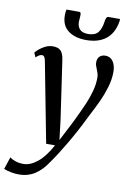

<svg xmlns="http://www.w3.org/2000/svg" viewBox="-153 -859 796 1173"><g transform="rotate(10 244.5 -273.0)"><path d="M86 -461.5Q82.5 -480 77 -487Q71.5 -494 63 -494Q54.5 -494 46 -489.2Q37.5 -484.5 25.5 -473.5L13.5 -501Q20.5 -510.5 36.2 -524Q52 -537.5 74 -548Q96 -558.5 119 -558.5Q153.5 -558.5 169 -541.5Q184.5 -524.5 189.5 -489.5L207.5 -366.5Q225 -243 243 -122.5L257.5 -1.5L320 -123L328.5 -140.5Q361 -208.5 378.8 -249.5Q396.5 -290.5 408 -333Q419.5 -375.5 419.5 -416.5Q419.5 -431 416.2 -442Q413 -453 407 -467.5Q401.5 -480.5 398.8 -489Q396 -497.5 396 -508.5Q396 -532 409.5 -545Q423 -558 445.5 -558Q476 -558 493 -533Q510 -508 510 -468Q510 -421.5 495 -371.8Q480 -322 460 -279Q440 -236 405.5 -170Q362.5 -81 313.2 2.8Q264 86.5 227 138Q193 191 149.5 219.8Q106 248.5 47.5 248.5Q24 248.5 -3 243Q-30 237.5 -44.5 230.5L-19.5 155Q-8 164.5 14.8 172.5Q37.5 180.5 65 180.5Q108 180.5 152.2 144.8Q196.5 109 236.5 35H181.5ZM240.5 -794Q247 -794 249.2 -789.5Q251.5 -785 251.5 -776Q251.5 -770 250.5 -756Q249 -745 249 -734Q249 -704 265.5 -687Q282 -670 317 -670Q360 -670 378.8 -693.8Q397.5 -717.5 403 -760.5Q407 -794 422 -794H494Q494 -784 492.5 -776Q479.5 -703 433 -667.2Q386.5 -631.5 312 -631.5Q242 -631.5 199.8 -663.2Q157.5 -695 157.5 -758.5Q157.5 -780.5 161.5 -794Z"/></g></svg>

Font: Merriweather Text
Style: Italic
Weight: 400
Italic angle: -7.8°
Designer: Eben Sorkin
Foundry: Eben Sorkin
Version: Version 2.100